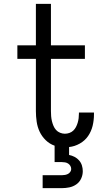

<svg xmlns="http://www.w3.org/2000/svg" viewBox="-20 -755 540 995"><path d="M201 220V153H301Q309 153 317 151.5Q325 150 332 146.5Q339 143 344 136Q349 129 349 121Q349 112 344.5 104.5Q340 97 333 92.5Q326 88 317.5 86.5Q309 85 301 85H263V0Q237 -9 217 -28.5Q197 -48 185.5 -72.5Q174 -97 170 -124.5Q166 -152 166 -179V-450H70V-520H166V-735H244V-520H420V-450H244V-179Q244 -166 245 -153Q246 -140 249 -127.5Q252 -115 257 -103Q262 -91 270.5 -81.5Q279 -72 291.5 -67Q304 -62 316 -62Q328 -62 339.5 -66Q351 -70 359.5 -78Q368 -86 373.5 -96.5Q379 -107 382.5 -118.5Q386 -130 387.5 -142Q389 -154 389 -166V-172H467V-162Q467 -132 460 -103Q453 -74 436.5 -50Q420 -26 393.5 -11Q367 4 338 7V48Q353 51 366.5 58Q380 65 390 76.5Q400 88 404.5 102.5Q409 117 409 132Q409 152 400.5 170.5Q392 189 375.5 200.5Q359 212 339.5 216Q320 220 301 220Z"/></svg>

Font: Iosevka www.saffi
Style: Regular
Weight: 400
Monospace: yes
Designer: Belleve Invis
Foundry: Belleve Invis
Version: Version 22.0.2; ttfautohint (v1.8.3)